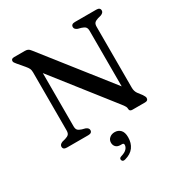

<svg xmlns="http://www.w3.org/2000/svg" viewBox="-216 -859 1218 1283"><g transform="rotate(-30 393.0 -217.5)"><path d="M275 -23Q275 0 245.5 0H81Q51.5 0 51.5 -23Q51.5 -40 74.5 -49L99 -55.5Q119.5 -61.5 127.8 -71Q136 -80.5 136 -101V-548.5Q136 -566.5 130.5 -577.8Q125 -589 111.5 -605L69 -655Q61.5 -664 57.8 -669.8Q54 -675.5 54 -682Q54 -700 77.5 -700H159Q173 -700 182.5 -696Q192 -692 202.5 -678L602 -171V-599Q602 -619 593.8 -628.5Q585.5 -638 564.5 -644.5L540 -651Q517 -660 517 -677Q517 -700 546.5 -700H711Q740.5 -700 740.5 -677Q740.5 -660 717.5 -651L693 -644.5Q672.5 -638 664.2 -628.8Q656 -619.5 656 -599V-129.5Q656 -103 669.5 -83.5L695.5 -49.5Q708 -31 708 -21Q708 0 683.5 0H586Q564 0 564 -19Q564 -29.5 559.8 -37.5Q555.5 -45.5 541.5 -64L190 -511.5V-101Q190 -81 198.2 -71.5Q206.5 -62 227.5 -55.5L252 -49Q275 -40 275 -23ZM399.5 164.5Q376 164.5 363.8 151.8Q351.5 139 351.5 119.5Q351.5 97.5 367.8 83.8Q384 70 407.5 70Q434.5 70 452 88Q469.5 106 469.5 144Q469.5 189.5 447 220.2Q424.5 251 378 263.5Q357 269.5 352 253Q347.5 237 367.5 231.5Q398 222.5 411.2 207.8Q424.5 193 424.5 177Q424.5 164.5 411 164.5Z"/></g></svg>

Font: Fraunces 9pt Soft
Style: Regular
Weight: 400
Version: Version 1.000;[0bf87f6ff]